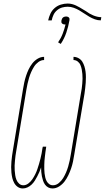

<svg xmlns="http://www.w3.org/2000/svg" viewBox="-20 -1056 592 1084"><path d="M276 8Q263 8 252 2Q241 -4 234 -14Q227 -24 223 -36Q219 -48 216.5 -60.5Q214 -73 213 -85.5Q212 -98 212 -111Q208 -98 202.5 -85.5Q197 -73 190.5 -60.5Q184 -48 176.5 -36Q169 -24 158.5 -14Q148 -4 135 2Q122 8 109 8Q93 8 80.5 -0.5Q68 -9 60.5 -22.5Q53 -36 49.5 -51Q46 -66 44.5 -81.5Q43 -97 43 -112.5Q43 -128 44.5 -144Q46 -160 48 -176Q50 -192 53 -208L110 -553Q113 -572 117 -590.5Q121 -609 127 -627.5Q133 -646 141.5 -664Q150 -682 162.5 -698Q175 -714 192.5 -724.5Q210 -735 229 -735V-717Q212 -717 197 -706Q182 -695 172.5 -680Q163 -665 156 -649Q149 -633 144 -616.5Q139 -600 135.5 -583.5Q132 -567 129 -550L72 -205Q69 -191 67.5 -177Q66 -163 64.5 -149Q63 -135 62.5 -121Q62 -107 63 -93.5Q64 -80 66 -66.5Q68 -53 73 -40.5Q78 -28 88 -19Q98 -10 112 -10Q127 -10 140.5 -20.5Q154 -31 163 -44.5Q172 -58 179 -72Q186 -86 191 -101Q196 -116 200.5 -131Q205 -146 208.5 -160.5Q212 -175 215 -190Q218 -205 220 -221L222 -228H241L240 -221Q238 -209 236.5 -197Q235 -185 233.5 -172.5Q232 -160 231 -148Q230 -136 230 -124.5Q230 -113 230 -101Q230 -89 231.5 -77.5Q233 -66 235.5 -54.5Q238 -43 243.5 -33Q249 -23 258 -16.5Q267 -10 279 -10Q297 -10 312 -22.5Q327 -35 336.5 -50.5Q346 -66 353 -82.5Q360 -99 365 -116Q370 -133 373.5 -150Q377 -167 380 -185L437 -530Q440 -543 441.5 -556.5Q443 -570 444.5 -584Q446 -598 446 -611.5Q446 -625 445 -638Q444 -651 441.5 -664Q439 -677 434 -689Q429 -701 418.5 -709Q408 -717 395 -717V-735Q410 -735 423.5 -727.5Q437 -720 444.5 -708Q452 -696 456.5 -681.5Q461 -667 463 -651.5Q465 -636 465 -620.5Q465 -605 464 -589.5Q463 -574 461 -558Q459 -542 457 -527L399 -182Q396 -162 392 -143Q388 -124 381.5 -105Q375 -86 366 -67Q357 -48 344.5 -31.5Q332 -15 314 -3.5Q296 8 276 8ZM549 -941Q532 -941 515.5 -947Q499 -953 484.5 -961.5Q470 -970 456 -979.5Q442 -989 427.5 -997.5Q413 -1006 396.5 -1012Q380 -1018 362 -1018Q346 -1018 330.5 -1013.5Q315 -1009 302 -998Q289 -987 282 -972Q275 -957 272 -941H252Q256 -960 264.5 -978.5Q273 -997 288.5 -1010.5Q304 -1024 323.5 -1030Q343 -1036 362 -1036Q375 -1036 386.5 -1033Q398 -1030 409 -1025Q420 -1020 430 -1014Q440 -1008 450 -1002L465 -993Q474 -986 484.5 -980Q495 -974 505.5 -969.5Q516 -965 528 -962Q540 -959 552 -959ZM323 -808 308 -817Q324 -840 334 -866Q344 -892 350 -918Q349 -918 348 -918Q347 -918 346 -918Q341 -918 337 -919.5Q333 -921 330 -924Q327 -927 326.5 -931.5Q326 -936 327 -941Q328 -945 330 -949.5Q332 -954 335.5 -957Q339 -960 344 -961.5Q349 -963 353 -963Q358 -963 362 -961.5Q366 -960 369 -957Q372 -954 372.5 -949.5Q373 -945 372 -941Q366 -906 354.5 -872Q343 -838 323 -808Z"/></svg>

Font: Iosevka Slab Thin
Style: Italic
Weight: 100
Italic angle: -9°
Monospace: yes
Designer: Belleve Invis
Foundry: Belleve Invis
Version: Version 11.1.1; ttfautohint (v1.8.3)